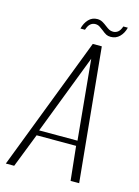

<svg xmlns="http://www.w3.org/2000/svg" viewBox="-129 -761 595 822"><g transform="rotate(15 169.0 -349.5)"><path d="M-20 0 207 -591H247L305 0H267L251 -151H76L17 0ZM81 -174H251L217 -528ZM273 -640Q261 -640 253 -644Q245 -648 233 -658Q226 -663 217 -669.5Q208 -676 196 -676Q184 -676 174.5 -668Q165 -660 159 -641H139Q145 -666 160.5 -682.5Q176 -699 199 -699Q212 -699 222.5 -693Q233 -687 243 -679Q252 -672 259.5 -668Q267 -664 277 -664Q289 -664 298.5 -671.5Q308 -679 314 -697H334Q328 -672 312 -656Q296 -640 273 -640Z"/></g></svg>

Font: Alumni Sans ExtraLight
Style: Italic
Weight: 250
Italic angle: -8°
Version: Version 1.016